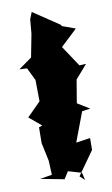

<svg xmlns="http://www.w3.org/2000/svg" viewBox="-45 -591 364 623"><g transform="rotate(-5 136.5 -279.0)"><path d="M207 0 190 -13 238 -95 235 -134 189 -123 217 -223 244 -229 202 -250 208 -327 243 -375 221 -372 170 -436 220 -492 175 -504 173 -508 82 -558 75 -535V-488L67 -411L26 -376L51 -377L75 -337L82 -267L41 -218L84 -188L73 -183L77 -131L95 -72L101 -26L62 -16L141 -8L154 -33L199 -24Z"/></g></svg>

Font: Asimov Aggro
Style: Medium
Weight: 500
Designer: Google
Version: Version 2.000980; 2014